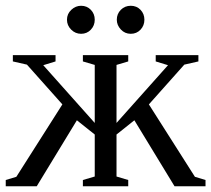

<svg xmlns="http://www.w3.org/2000/svg" viewBox="-24 -652 739 672"><path d="M307.6 -181.2 245.1 -231 104.5 0H-3.9V-22L33.2 -33.2L194.3 -286.6L70.3 -425.8L21 -437V-459H170.4V-437L127.4 -423.8L307.6 -221.7V-424.8L266.1 -437V-459H424.8V-437L383.8 -424.8V-221.7L564 -423.8L521 -437V-459H670.4V-437L621.1 -425.8L497.1 -286.6L658.2 -33.2L695.3 -22V0H586.9L446.3 -231L383.8 -181.2V-34.2L424.8 -22V0H266.1V-22L307.6 -34.2ZM481.4 -583Q481.4 -562.5 467.8 -548.1Q454.1 -533.7 433.6 -533.7Q413.1 -533.7 398.9 -548.8Q384.8 -564 384.8 -583Q384.8 -603.5 398.9 -617.7Q413.1 -631.8 433.6 -631.8Q454.1 -631.8 467.8 -617.7Q481.4 -603.5 481.4 -583ZM307.6 -583Q307.6 -562.5 293.9 -548.1Q280.3 -533.7 259.8 -533.7Q239.7 -533.7 225.1 -548.3Q210.4 -563 210.4 -583Q210.4 -603.5 225.6 -617.7Q240.7 -631.8 259.8 -631.8Q280.3 -631.8 293.9 -617.7Q307.6 -603.5 307.6 -583Z"/></svg>

Font: Liberation Serif
Style: Regular
Weight: 400
Designer: Steve Matteson
Foundry: Ascender Corporation
Version: Version 2.1.5